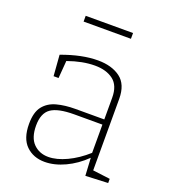

<svg xmlns="http://www.w3.org/2000/svg" viewBox="-132 -804 800 907"><g transform="rotate(20 268.5 -350.5)"><path d="M400 3 395 -86Q350 -42 297.5 -17.5Q245 7 196 7Q139 7 102.5 -28.5Q66 -64 66 -137Q66 -196 90 -226Q114 -256 155 -267Q196 -278 248 -278H393V-387Q393 -448 358 -475Q323 -502 265 -502Q203 -502 130 -476L123 -388H98L90 -493Q190 -530 270 -530Q340 -530 383 -498Q426 -466 426 -393V-34L513 -23V-2ZM100 -141Q100 -80 129.5 -50.5Q159 -21 204 -21Q246 -21 296 -44.5Q346 -68 393 -110V-252H252Q170 -252 135 -227.5Q100 -203 100 -141ZM381 -708V-679H143V-708Z"/></g></svg>

Font: Bitter ExtraLight
Style: Regular
Weight: 200
Designer: Sol Matas, and Bitter project Authors
Foundry: Sol Matas
Version: Version 2.001